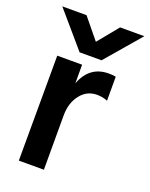

<svg xmlns="http://www.w3.org/2000/svg" viewBox="-137 -798 681 871"><g transform="rotate(20 203.0 -362.5)"><path d="M261 -556H155L10 -725H127L208 -626L289 -725H406ZM185 0H64L65 -507H185V-417Q220 -511 313 -511Q334 -511 347 -508V-392Q324 -402 296 -402Q247 -402 216 -362Q185 -322 185 -262Z"/></g></svg>

Font: Hind Guntur SemiBold
Style: Regular
Weight: 600
Designer: Manushi Parikh, Hitesh Malaviya
Foundry: Indian Type Foundry
Version: Version 1.000;PS 1.0;hotconv 1.0.86;makeotf.lib2.5.63406; tt